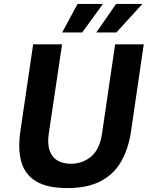

<svg xmlns="http://www.w3.org/2000/svg" viewBox="-20 -949 753 979"><path d="M323 10Q219.5 10 162.8 -25.2Q106 -60.5 88.2 -125.5Q70.5 -190.5 84 -280.5L149 -723H296.5L229 -269.5Q221 -215.5 233 -181.2Q245 -147 273.2 -130.5Q301.5 -114 341.5 -114Q401 -114 445 -151Q489 -188 500.5 -269.5L567 -723H713L647.5 -275.5Q634 -188 596.8 -123.8Q559.5 -59.5 492.5 -24.8Q425.5 10 323 10ZM471 -783.5 572 -929H706L573.5 -783.5ZM297 -783.5 375.5 -929H505L399 -783.5Z"/></svg>

Font: Public Sans Thin
Style: Bold Italic
Weight: 700
Italic angle: -8°
Version: Version 2.001